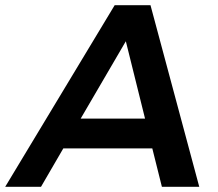

<svg xmlns="http://www.w3.org/2000/svg" viewBox="-74 -720 841 740"><path d="M550 0 513 -148H170L84 0H-54L368 -700H506L694 0ZM237 -263H485L411 -561Z"/></svg>

Font: Gontserrat Medium
Style: Italic
Weight: 500
Italic angle: -11.3°
Designer: Julieta Ulanovsky
Foundry: Julieta Ulanovsky
Version: Version 6.001